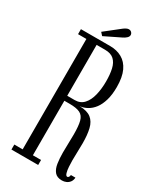

<svg xmlns="http://www.w3.org/2000/svg" viewBox="-208 -890 807 967"><g transform="rotate(30 195.5 -406.0)"><path d="M328 8Q299 8 285 -9Q271 -26 266.8 -54.5Q262.5 -83 262.5 -117Q262.5 -144 263.5 -171.5Q264.5 -199 264.5 -223Q264.5 -272.5 257.5 -299Q250.5 -325.5 230 -335.8Q209.5 -346 169.5 -346H138.5V-29H186V0H30.5V-29H79V-671H30.5V-700H201Q239.5 -700 269.5 -683.2Q299.5 -666.5 316.2 -630.8Q333 -595 333 -537.5Q333 -493.5 323.5 -461Q314 -428.5 298 -407.2Q282 -386 261.2 -374.5Q240.5 -363 219 -361Q263.5 -360 286.2 -342Q309 -324 317.2 -289.8Q325.5 -255.5 325.5 -206.5Q325.5 -182 324.5 -156.2Q323.5 -130.5 323.5 -106.5Q323.5 -89.5 324.8 -69.8Q326 -50 330.2 -35.8Q334.5 -21.5 342.5 -21.5Q347 -21.5 350.5 -26.8Q354 -32 354 -38.5H380.5Q379.5 -23 372 -12.8Q364.5 -2.5 352.8 2.8Q341 8 328 8ZM138.5 -375H182Q214.5 -375 234.2 -396.8Q254 -418.5 263 -455Q272 -491.5 272 -535.5Q272 -576.5 265 -607Q258 -637.5 239.8 -654.2Q221.5 -671 187.5 -671H138.5ZM140.5 -723 125.5 -739.5 211 -807Q218 -812.5 226 -816.5Q234 -820.5 240.5 -820.5Q247 -820.5 252 -817.5Q257 -814.5 260 -809Q262.5 -804.5 262.5 -799.5Q262.5 -790 253.5 -781.8Q244.5 -773.5 232.5 -768Z"/></g></svg>

Font: Imbue 24pt Light
Style: Regular
Weight: 300
Designer: Tyler Finck
Foundry: Etcetera Type Company
Version: Version 1.102